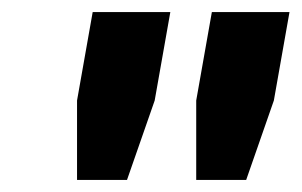

<svg xmlns="http://www.w3.org/2000/svg" viewBox="-20 -706 501 319"><path d="M108 -407V-539L134 -686H263L237 -539L191 -407ZM306 -407V-539L332 -686H461L435 -539L389 -407Z"/></svg>

Font: Archivo Variable SemiBold
Style: Italic
Weight: 600
Italic angle: -10°
Designer: Hector Gatti
Foundry: Omnibus-Type
Version: Version 2.001